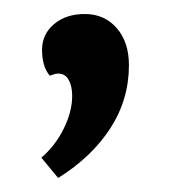

<svg xmlns="http://www.w3.org/2000/svg" viewBox="-20 -119 245 274"><path d="M83 18Q83 4 78 -5Q73 -14 63 -14Q59 -14 51 -11Q40 -24 40 -48Q40 -70 57 -84.5Q74 -99 101 -99Q129 -99 146.5 -79Q164 -59 164 -26Q164 23 137.5 64Q111 105 63 135L39 106Q59 89 71 64.5Q83 40 83 18Z"/></svg>

Font: Caladea
Style: Regular
Weight: 400
Designer: Carolina Giovagnoli and Andres Torresi
Foundry: Carolina Giovagnoli & Andres Torresi
Version: Version 1.001